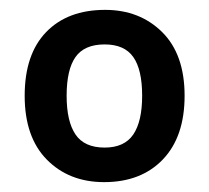

<svg xmlns="http://www.w3.org/2000/svg" viewBox="-20 -742 423 389"><path d="M354 -548Q354 -465 310 -419Q266 -373 191 -373Q120 -373 75 -418.5Q30 -464 30 -548Q30 -632 73.5 -677Q117 -722 193 -722Q263 -722 308.5 -677Q354 -632 354 -548ZM115 -548Q115 -496 133 -469.5Q151 -443 192 -443Q232 -443 250 -469.5Q268 -496 268 -548Q268 -601 250 -626.5Q232 -652 192 -652Q151 -652 133 -626.5Q115 -601 115 -548Z"/></svg>

Font: Noto Sans Gujarati UI SemiBold
Style: Regular
Weight: 600
Designer: Jelle Bosma - Monotype Design Team, Universal Thirst
Foundry: Monotype Imaging Inc.
Version: Version 2.106; ttfautohint (v1.8.4.7-5d5b)